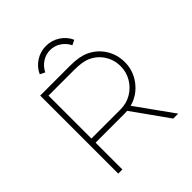

<svg xmlns="http://www.w3.org/2000/svg" viewBox="-235 -1051 1211 1211"><g transform="rotate(-45 370.0 -446.0)"><path d="M650 -468Q650 -390 602.5 -328.5Q555 -267 481 -247L658 0H614L443 -240L411 -239H160V0H123V-696H388Q432 -696 463.5 -690.5Q495 -685 521 -673Q581 -645 615.5 -590Q650 -535 650 -468ZM421 -276Q473 -276 517 -302Q561 -328 587 -372Q613 -416 613 -468Q613 -526 582.5 -573Q552 -620 498 -643Q459 -659 388 -659H160V-276ZM249 -777Q266 -812 298.5 -833.5Q331 -855 370 -855Q409 -855 441.5 -833.5Q474 -812 491 -777L524 -793Q504 -838 462 -865Q420 -892 370 -892Q320 -892 278 -865Q236 -838 216 -793Z"/></g></svg>

Font: Major Mono Display
Style: Regular
Weight: 400
Designer: Emre Parlak
Foundry: Emre Parlak
Version: Version 2.000; ttfautohint (v1.8) -l 8 -r 50 -G 200 -x 14 -D